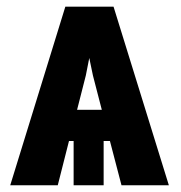

<svg xmlns="http://www.w3.org/2000/svg" viewBox="-20 -548 536 568"><path d="M208 -223.1H281.2L254.9 -324.7L244.1 -376.5L233.9 -324.7ZM286.6 -130.9V0H197.8V-130.9H184.1L150.9 0H10.3L173.3 -528.3H315.9L479.5 0H339.4L305.2 -130.9Z"/></svg>

Font: RobotoCondensed-Bold
Style: Bold
Weight: 700
Designer: Google
Version: Version 2.001240; 2014